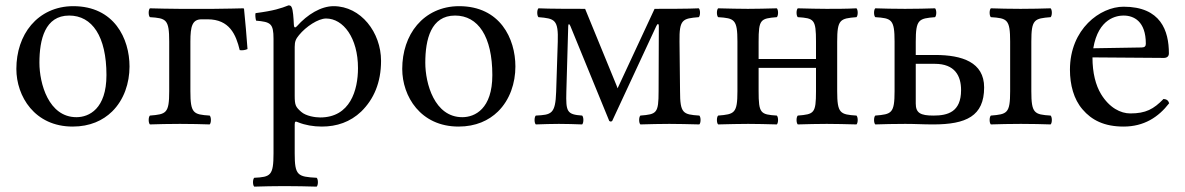

<svg xmlns="http://www.w3.org/2000/svg" viewBox="-20 -462 4420 716"><path d="M41 -205C41 -103 109 10 251 10C315.4 10 363.8 -12.7 397.9 -46C442.7 -89.8 463 -152.7 463 -214C463 -318 406 -439 253 -439C187.2 -439 132.9 -412 96.3 -369C60 -326.4 41 -268.2 41 -205ZM238 -404C324 -404 377 -326 377 -182C377 -56 312 -25 265 -25C161 -25 127 -151 127 -228C127 -315 148 -404 238 -404Z M690 -307C690 -364 697 -390 732 -390H754C836 -390 860 -333 874 -275C885.1 -273.5 894.5 -275.4 903 -279C899 -332 895.5 -375.5 890 -429L888 -431C888 -431 808 -429 776 -429H650C606.7 -429.4 572 -430 539 -431C533 -425 533 -404 539 -398C600 -394 611 -390 611 -307V-122C611 -39 600 -36 539 -31C533 -25 533 -4 539 2C572 1 607.3 0 651 0C694.3 0 730 1 762 2C768 -4 768 -25 762 -31C701 -35 690 -39 690 -122Z M1095 -331C1121 -363 1166.8 -393 1196 -393C1260 -393 1315 -321 1315 -208C1315 -126 1286 -24 1174 -24C1156 -24 1121 -29 1103 -45.1C1082.9 -63.1 1079 -68.9 1079 -105V-287C1079 -308 1083.4 -316.7 1095 -331ZM1076 -368C1074.5 -398 1072.7 -423.7 1068 -434C1065.9 -438.6 1064 -442 1056 -442C1028 -431 1002 -422 933 -413C931 -407 933 -391 935 -385C989 -380 1000 -375 1000 -317V110C1000 193 989 198 928 201C922 207 922 228 928 234C963 233 1000 232 1040 232C1080 232 1128 233 1161 234C1167 228 1167 207 1161 201C1090 197 1079 193 1079 110V2C1079 -11 1082.8 -9.7 1093 -5.5C1117.5 4.4 1148.4 10 1180 10C1236 10 1286 -7 1327 -46C1374 -92 1401 -154 1401 -235C1401 -341 1326 -439 1224 -439C1177.5 -439 1126.5 -408.5 1087 -364C1081.4 -357.7 1076.5 -358.4 1076 -368Z M1480 -205C1480 -103 1548 10 1690 10C1754.4 10 1802.8 -12.7 1836.9 -46C1881.7 -89.8 1902 -152.7 1902 -214C1902 -318 1845 -439 1692 -439C1626.2 -439 1571.9 -412 1535.3 -369C1499 -326.4 1480 -268.2 1480 -205ZM1677 -404C1763 -404 1816 -326 1816 -182C1816 -56 1751 -25 1704 -25C1600 -25 1566 -151 1566 -228C1566 -315 1587 -404 1677 -404Z M2060 -306 2054 -120C2051.3 -36 2036 -34 1978 -31C1972 -25 1972 -4 1978 2C1998 1 2048 0 2064 0C2084 0 2131 1 2151 2C2157 -4 2157 -25 2151 -31C2094 -35 2090 -45 2092 -120L2099 -365C2099.3 -374 2103.4 -373.8 2107 -365L2252 -11C2256 -8 2259.7 -8 2263 -11L2427.2 -364.2C2431.7 -374.5 2436.9 -375.6 2436.9 -363.8L2436 -122C2436 -39 2429 -36 2368 -31C2362 -25 2362 -4 2368 2C2404 1 2441 0 2476 0C2506 0 2549 1 2588 2C2594 -4 2594 -25 2588 -31C2527 -35 2516 -39 2516 -122L2514 -307C2513 -390 2525 -393 2586 -398C2592 -404 2592 -425 2586 -431C2551 -429 2454 -429 2421 -429L2287.8 -142.8L2283 -132.7L2279.4 -142.7L2162 -429C2129 -429 2023 -429 1988 -431C1982 -425 1982 -404 1988 -398C2049 -393 2062.7 -389 2060 -306Z M3102 -307C3102 -390 3113 -393 3174 -398C3180 -404 3180 -425 3174 -431C3139 -429 3095 -429 3062 -429C3034 -429 2994 -430 2955 -431C2949 -425 2949 -404 2955 -398C3016 -394 3023 -390 3023 -307V-242H2809V-307C2809 -390 2816 -393 2877 -398C2883 -404 2883 -425 2877 -431C2839 -430 2800.8 -429 2769 -429C2739.4 -429 2698 -430 2658 -431C2652 -425 2652 -404 2658 -398C2719 -394 2730 -390 2730 -307V-122C2730 -39 2719 -36 2658 -31C2652 -25 2652 -4 2658 2C2698 1 2738.2 0 2770 0C2801.8 0 2841 1 2877 2C2883 -4 2883 -25 2877 -31C2816 -35 2809 -39 2809 -122V-209H3023V-122C3023 -39 3016 -36 2955 -31C2949 -25 2949 -4 2955 2C2991 1 3028.2 0 3063 0C3093.3 0 3135 1 3174 2C3180 -4 3180 -25 3174 -31C3113 -35 3102 -39 3102 -122Z M3826 -307C3826 -390 3837 -393 3898 -398C3904 -404 3904 -425 3898 -431C3864 -430 3830 -429 3786 -429C3743 -429 3708 -430 3675 -431C3669 -425 3669 -404 3675 -398C3736 -394 3747 -390 3747 -307V-122C3747 -39 3736 -36 3675 -31C3669 -25 3669 -4 3675 2C3708 1 3743 0 3787 0C3830 0 3866 1 3898 2C3904 -4 3904 -25 3898 -31C3837 -35 3826 -39 3826 -122ZM3564 -126C3564 -44 3514 -31 3461 -31C3412 -31 3395 -41 3395 -76V-224H3466C3541 -224 3564 -179 3564 -126ZM3395 -306C3395 -390 3406 -393 3467 -398C3473 -404 3473 -425 3467 -431C3433 -430 3398.7 -429 3355 -429C3311.7 -429 3277 -430 3244 -431C3238 -425 3238 -404 3244 -398C3305 -394 3316 -390 3316 -307V-122C3316 -39 3305 -36 3244 -31C3238 -25 3238 -4 3244 2C3277 1 3312.3 0 3356 0C3396.6 0 3419.4 2 3460 2C3583 2 3650 -29 3650 -136C3650 -230 3568 -257 3467 -257H3395Z M4057 -282C4076 -395 4146 -404 4170 -404C4208 -404 4253 -383 4253 -299C4253 -290 4249 -285.2 4238 -285ZM4319 -93C4282 -55 4253 -39 4195 -39C4159 -39 4117 -60 4086 -111C4066 -144 4054 -190 4054 -248L4320 -246C4332 -246 4339 -252 4339 -263C4339 -347 4309 -437 4170 -437C4083 -437 3970 -354 3970 -202C3970 -146 3984 -92 4017 -54C4051 -14 4098 10 4170 10C4246 10 4300 -25 4340 -77C4337 -87 4331 -92 4319 -93Z"/></svg>

Font: Libertinus Serif
Style: Regular
Weight: 400
Designer: Philipp H. Poll
Foundry: Khaled Hosny
Version: Version 6.2